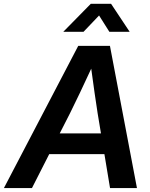

<svg xmlns="http://www.w3.org/2000/svg" viewBox="-56 -962 769 982"><path d="M-36.1 0 344.2 -727.5H506.3L644.5 0H506.8L478 -173.8H195.8L107.4 0ZM249.5 -279.8H460.4L443.4 -382.3Q435.5 -432.6 427.7 -487.3Q419.9 -542 410.6 -610.8Q378.9 -542 352.8 -487.3Q326.7 -432.6 301.8 -382.3ZM371.1 -799.3H268.1V-799.8L408.2 -942.4H512.2L606.9 -799.8V-799.3H503.4L450.7 -882.8Z"/></svg>

Font: Inter Display SemiBold
Style: Italic
Weight: 600
Italic angle: -9.39999°
Designer: Rasmus Andersson
Foundry: rsms
Version: Version 4.000;git-a52131595